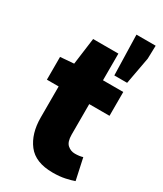

<svg xmlns="http://www.w3.org/2000/svg" viewBox="-197 -849 794 935"><g transform="rotate(30 200.0 -381.0)"><path d="M264 12Q167 12 123.5 -44.5Q80 -101 80 -192V-366H14V-494L90 -500L110 -650H252V-500H366V-366H252V-195Q252 -154 270 -138Q288 -122 312 -122Q324 -122 335.5 -123.5Q347 -125 356 -128L382 -8Q363 -1 333 5.5Q303 12 264 12ZM288 -548 282 -774H390L388 -700L360 -548Z"/></g></svg>

Font: Mada Black
Style: Regular
Weight: 900
Designer: Khaled Hosny
Version: Version 1.5